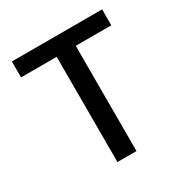

<svg xmlns="http://www.w3.org/2000/svg" viewBox="-151 -758 840 877"><g transform="rotate(-30 269.0 -319.5)"><path d="M219 0V-621.5H319.5V0ZM31 -555V-639H507V-555Z"/></g></svg>

Font: Anek Telugu Medium
Style: Regular
Weight: 500
Designer: Omkar Bhoir (Telugu), Yesha Goshar (Latin)
Foundry: Ek Type
Version: Version 1.003